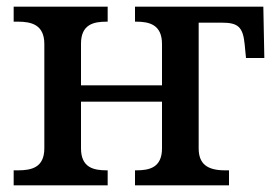

<svg xmlns="http://www.w3.org/2000/svg" viewBox="-20 -556 831 576"><path d="M21 0H303V-45H300C261 -45 223 -53 223 -111V-251H466V-111C466 -53 428 -45 389 -45H385V0H667V-45H655C602 -45 576 -64 576 -111V-488H646C694 -488 709 -475 714 -423L718 -382H773L770 -536H385V-491H389C428 -491 466 -482 466 -424V-300H223V-425C223 -483 261 -491 300 -491H303V-536H21V-491H34C74 -491 113 -482 113 -424V-111C113 -53 74 -45 34 -45H21Z"/></svg>

Font: Noto Serif Medium
Style: Regular
Weight: 500
Designer: Monotype Design Team
Foundry: Monotype Imaging Inc.
Version: Version 2.013